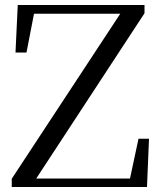

<svg xmlns="http://www.w3.org/2000/svg" viewBox="-20 -748 645 768"><path d="M27 0H568L576 -193H534L500 -34H125L558 -695V-728H51L42 -538H86L116 -693H461L27 -33Z"/></svg>

Font: Harano Aji Mincho KR
Style: Regular
Weight: 400
Foundry: Masamichi Hosoda
Version: HaranoAjiMinchoKR-Regular version 20230610;ttx 4.39.4